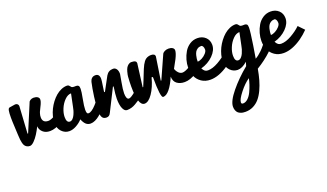

<svg xmlns="http://www.w3.org/2000/svg" viewBox="-82 -1040 3514 2063"><g transform="rotate(-20 1674.5 -8.0)"><path d="M63.5 -142.6 62.5 -158.2Q61 -194.8 58.8 -236.1Q56.6 -277.3 55.7 -302Q54.7 -326.7 54.7 -349.6Q54.7 -404.3 59.8 -430.2Q64.9 -456.1 79.6 -458.5L138.2 -467.8Q145 -468.8 147.5 -468.8Q163.1 -468.8 172.6 -459.5Q182.1 -450.2 182.6 -436.5L163.6 -127.4L170.4 -127.9L298.8 -434.1Q301.8 -447.8 318.1 -458.3Q334.5 -468.8 355.5 -468.8Q383.3 -468.8 400.6 -457.3Q418 -445.8 418 -427.7Q418 -415 413.8 -401.1Q409.7 -387.2 404.5 -376.2Q399.4 -365.2 388.2 -342.5Q377 -319.8 368.7 -301.8Q364.7 -292.5 362.8 -283.7Q356.9 -264.6 356.9 -243.2Q356.9 -180.2 422.9 -180.2Q449.7 -180.2 493.2 -205.1Q507.8 -213.4 534.2 -230.5V-115.7Q463.4 -70.8 401.9 -70.8Q351.6 -70.8 320.6 -99.6Q289.6 -128.4 288.6 -167Q267.6 -124 244.1 -86.9Q220.7 -49.8 193.1 -22.2Q165.5 5.4 144 5.4Q123.5 5.4 108.6 -3.7Q93.8 -12.7 85.9 -25.1Q78.1 -37.6 73.2 -58.3Q68.4 -79.1 66.9 -94.5Q65.4 -109.9 64 -132.8Q63.5 -139.2 63.5 -142.6Z M992.7 -228 1016.1 -119.6Q1002.9 -101.6 985.6 -82.5Q968.3 -63.5 944.6 -43.5Q920.9 -23.4 893.1 -10.5Q865.2 2.4 839.8 2.4Q808.6 2.4 786.9 -17.6Q765.1 -37.6 749 -78.6Q722.7 -47.9 679.9 -23.4Q637.2 1 596.7 1Q546.9 1 510.5 -37.1Q474.1 -75.2 474.1 -137.2Q474.1 -173.3 484.4 -212.4Q494.6 -251.5 512.5 -287.8Q530.3 -324.2 555.4 -357.2Q580.6 -390.1 609.1 -414.6Q637.7 -439 671.1 -453.4Q704.6 -467.8 737.3 -467.8Q750.5 -467.8 758.3 -460.9Q766.1 -454.1 771.7 -445.6Q777.3 -437 783.2 -434.6Q792 -430.7 807.6 -430.7Q811 -430.7 818.4 -430.9Q825.7 -431.2 829.6 -431.2Q846.7 -431.2 855.7 -422.1Q864.7 -413.1 864.7 -385.7Q864.7 -355.5 849.1 -275.1Q833.5 -194.8 833.5 -158.2Q833.5 -133.3 838.1 -121.3Q842.8 -109.4 855.5 -109.4Q890.1 -109.4 944.3 -168.5Q967.8 -193.8 992.7 -228ZM599.1 -158.2Q599.1 -93.8 637.2 -93.8Q654.3 -93.8 669.7 -109.1Q685.1 -124.5 695.3 -147.2Q705.6 -169.9 712.2 -191.9Q718.8 -213.9 721.2 -231.4L751 -375Q712.9 -375 676.8 -338.6Q640.6 -302.2 619.9 -252Q599.1 -201.7 599.1 -158.2Z M958.5 -102.1Q958.5 -162.6 971.7 -257.8Q984.9 -353 999.5 -416Q1005.4 -439.9 1021.2 -454.3Q1037.1 -468.8 1062 -468.8Q1108.9 -468.8 1108.9 -409.7Q1108.9 -393.6 1099.1 -332Q1089.4 -270.5 1089.4 -265.6H1099.1Q1099.6 -266.1 1137.9 -337.6Q1176.3 -409.2 1184.1 -422.9Q1211.4 -468.8 1264.2 -468.8Q1288.6 -468.8 1303 -448.2Q1317.4 -427.7 1317.4 -391.6Q1317.4 -387.7 1302 -304.7Q1286.6 -221.7 1286.6 -178.7Q1286.6 -147 1294.4 -128.2Q1302.2 -109.4 1317.9 -109.4Q1341.3 -109.4 1400.4 -160.6Q1421.9 -179.7 1454.6 -212.4L1462.9 -103L1438.5 -84.5Q1411.1 -63.5 1396.2 -53.2Q1381.3 -43 1356 -28.1Q1330.6 -13.2 1306.2 -6.6Q1281.7 0 1256.3 0Q1228.5 0 1210.7 -40Q1192.9 -80.1 1192.9 -152.3Q1192.9 -197.3 1206.5 -288.6H1198.7L1070.8 -34.7Q1061.5 -15.1 1049.6 -7.6Q1037.6 0 1020.5 0Q1001.5 0 988.5 -8.3Q975.6 -16.6 969.5 -32Q963.4 -47.4 960.9 -63.7Q958.5 -80.1 958.5 -102.1Z M1637.7 -238.8 1623.5 -241.2Q1595.2 -135.3 1548.8 -67.6Q1502.4 0 1457.5 0Q1383.8 0 1383.8 -222.2Q1383.8 -274.4 1388.2 -333Q1389.2 -343.8 1391.1 -355.2Q1393.1 -366.7 1399.2 -388.9Q1405.3 -411.1 1414.1 -427.5Q1422.9 -443.8 1438.7 -456.5Q1454.6 -469.2 1474.6 -469.2L1486.3 -468.3Q1507.8 -468.3 1519.3 -460Q1530.8 -451.7 1530.8 -437L1496.6 -172.9L1502.9 -173.3Q1516.6 -205.6 1531.7 -242.9Q1546.9 -280.3 1555.9 -304Q1564.9 -327.6 1575.9 -354Q1586.9 -380.4 1595.5 -396Q1604 -411.6 1615.2 -427Q1626.5 -442.4 1638.2 -450.4Q1649.9 -458.5 1665 -463.4Q1680.2 -468.3 1699.2 -468.3Q1720.7 -468.3 1732.2 -460Q1743.7 -451.7 1743.7 -437L1703.6 -172.9L1710.4 -173.3L1827.1 -434.1Q1833.5 -448.2 1853.3 -458.5Q1873 -468.8 1898.9 -468.8Q1926.8 -468.8 1943.8 -457.3Q1960.9 -445.8 1960.9 -427.7Q1960.9 -396.5 1930.7 -335.9Q1914.6 -306.6 1895 -270.5Q1890.6 -262.2 1880.4 -243.2Q1886.7 -224.6 1897.9 -209Q1922.4 -174.8 1953.6 -174.8Q1981.4 -174.8 2030.3 -202.6Q2053.7 -215.8 2075.2 -230.5V-115.7Q2004.4 -70.8 1942.4 -70.8Q1888.7 -70.8 1854.2 -96.9Q1819.8 -123 1818.8 -177.2Q1784.2 -95.7 1745.4 -47.9Q1706.5 0 1669.4 0Q1637.7 0 1637.7 -238.8Z M2211.4 0Q2152.3 0 2109.9 -28.8Q2067.4 -57.6 2047.6 -102.8Q2027.8 -147.9 2027.8 -203.6Q2027.8 -246.6 2040.5 -291.7Q2053.2 -336.9 2076.9 -377Q2100.6 -417 2139.9 -442.6Q2179.2 -468.3 2227.1 -468.3Q2282.7 -468.3 2319.1 -434.6Q2355.5 -400.9 2355.5 -346.2Q2355.5 -285.2 2299.1 -228.3Q2242.7 -171.4 2157.7 -147.9Q2172.4 -122.1 2186 -112.8Q2199.7 -103.5 2219.2 -103.5Q2272.5 -103.5 2337.9 -140.6Q2403.3 -177.7 2448.7 -222.2L2511.7 -156.7Q2469.7 -113.3 2420.4 -78.1Q2308.1 0 2211.4 0ZM2146.5 -229.5Q2169.4 -229.5 2197.5 -244.6Q2225.6 -259.8 2245.6 -282.5Q2265.6 -305.2 2265.6 -324.7Q2265.6 -346.7 2257.6 -360.8Q2249.5 -375 2237.8 -375Q2213.9 -375 2196.3 -363.8Q2178.7 -352.5 2169.4 -336.7Q2160.2 -320.8 2154.8 -299.1Q2149.4 -277.3 2147.9 -261.7Q2146.5 -246.1 2146.5 -229.5Z M2619.1 -5.9 2632.3 -51.3Q2573.7 1 2522 1Q2472.2 1 2435.8 -37.1Q2399.4 -75.2 2399.4 -137.2Q2399.4 -173.3 2409.7 -212.4Q2419.9 -251.5 2437.7 -287.8Q2455.6 -324.2 2480.7 -357.2Q2505.9 -390.1 2534.4 -414.6Q2563 -439 2596.4 -453.4Q2629.9 -467.8 2662.6 -467.8Q2675.8 -467.8 2683.6 -460.9Q2691.4 -454.1 2697 -445.6Q2702.6 -437 2708.5 -434.6Q2717.3 -430.7 2732.9 -430.7Q2736.3 -430.7 2743.7 -430.9Q2751 -431.2 2754.9 -431.2Q2772 -431.2 2781 -422.1Q2790 -413.1 2790 -385.7Q2790 -341.3 2766.6 -189.9Q2756.8 -124.5 2743.2 -45.9Q2779.8 -66.4 2819.8 -105.5Q2859.9 -144.5 2918 -228L2941.4 -119.6Q2912.1 -69.3 2816.9 2Q2776.9 32.2 2727.5 62.5Q2715.8 128.9 2700.2 184.1Q2684.6 239.3 2660.9 290.3Q2637.2 341.3 2607.4 376.5Q2577.6 411.6 2536.6 432.4Q2495.6 453.1 2446.3 453.1Q2431.2 453.1 2417.5 451.2Q2403.8 449.2 2388.4 442.9Q2373 436.5 2362.3 426.5Q2351.6 416.5 2344.2 398.2Q2336.9 379.9 2336.9 356Q2336.9 293.5 2420.7 190.9Q2504.4 88.4 2619.1 -5.9ZM2524.4 -158.2Q2524.4 -93.8 2562.5 -93.8Q2579.6 -93.8 2595 -109.1Q2610.4 -124.5 2620.6 -147.2Q2630.9 -169.9 2637.5 -191.9Q2644 -213.9 2646.5 -231.4L2676.3 -375Q2638.2 -375 2602.1 -338.6Q2565.9 -302.2 2545.2 -252Q2524.4 -201.7 2524.4 -158.2ZM2452.1 359.4Q2481.4 359.4 2508.1 334.5Q2534.7 309.6 2553 270.8Q2571.3 231.9 2583.5 195.3Q2595.7 158.7 2602.5 125Q2546.4 162.6 2489.5 234.9Q2432.6 307.1 2432.6 341.3Q2432.6 359.4 2452.1 359.4Z M3048.8 0Q2989.7 0 2947.3 -28.8Q2904.8 -57.6 2885 -102.8Q2865.2 -147.9 2865.2 -203.6Q2865.2 -246.6 2877.9 -291.7Q2890.6 -336.9 2914.3 -377Q2938 -417 2977.3 -442.6Q3016.6 -468.3 3064.5 -468.3Q3120.1 -468.3 3156.5 -434.6Q3192.9 -400.9 3192.9 -346.2Q3192.9 -285.2 3136.5 -228.3Q3080.1 -171.4 2995.1 -147.9Q3009.8 -122.1 3023.4 -112.8Q3037.1 -103.5 3056.6 -103.5Q3109.9 -103.5 3175.3 -140.6Q3240.7 -177.7 3286.1 -222.2L3349.1 -156.7Q3307.1 -113.3 3257.8 -78.1Q3145.5 0 3048.8 0ZM2983.9 -229.5Q3006.8 -229.5 3034.9 -244.6Q3063 -259.8 3083 -282.5Q3103 -305.2 3103 -324.7Q3103 -346.7 3095 -360.8Q3086.9 -375 3075.2 -375Q3051.3 -375 3033.7 -363.8Q3016.1 -352.5 3006.8 -336.7Q2997.6 -320.8 2992.2 -299.1Q2986.8 -277.3 2985.4 -261.7Q2983.9 -246.1 2983.9 -229.5Z"/></g></svg>

Font: iCiel Pacifico
Style: Regular
Weight: 400
Designer: Vernon Adams
Foundry: Vernon Adams
Version: Version 1.00 September 26, 2014, initial release